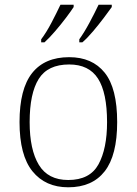

<svg xmlns="http://www.w3.org/2000/svg" viewBox="-20 -786 581 816"><path d="M270 10Q173 10 118 -58Q63 -126 63 -267Q63 -408 116.5 -475.5Q170 -543 274 -543Q372 -543 425 -477Q478 -411 478 -267Q478 -126 425 -58Q372 10 270 10ZM270 -21Q362 -21 398.5 -87.5Q435 -154 435 -267Q435 -392 396.5 -452Q358 -512 274 -512Q183 -512 144.5 -450.5Q106 -389 106 -267Q106 -150 145 -85.5Q184 -21 270 -21ZM317 -619Q338 -648 360.5 -690Q383 -732 399 -766H455V-756Q443 -739 421.5 -710.5Q400 -682 375.5 -653Q351 -624 330 -606H317ZM155 -619Q177 -648 199 -690Q221 -732 237 -766H293V-756Q282 -739 260.5 -710.5Q239 -682 214 -653Q189 -624 169 -606H155Z"/></svg>

Font: Noto Serif Malayalam ExtraLight
Style: Regular
Weight: 200
Designer: Indian type Foundry, Jelle Bosma, Monotype Design Team
Foundry: Monotype Imaging Inc.
Version: Version 2.104; ttfautohint (v1.8.4.7-5d5b)